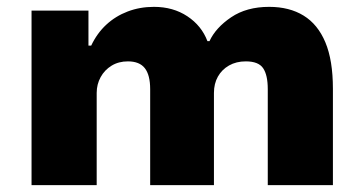

<svg xmlns="http://www.w3.org/2000/svg" viewBox="-20 -540 1062 560"><path d="M72 0V-509H238V-407H246Q263 -443 290 -468Q317 -493 352.5 -506.5Q388 -520 429 -520Q485 -520 526.5 -492.5Q568 -465 585 -420H591Q609 -459 654 -489.5Q699 -520 765 -520Q824 -520 865.5 -494.5Q907 -469 929 -416.5Q951 -364 951 -281V0H761V-280Q761 -321 747.5 -341Q734 -361 697 -361Q669 -361 648 -349Q627 -337 615.5 -316.5Q604 -296 604 -269V0H418V-280Q418 -321 402.5 -341Q387 -361 353 -361Q326 -361 305.5 -348.5Q285 -336 273.5 -315Q262 -294 262 -269V0Z"/></svg>

Font: Nunito Sans 6pt Black
Style: Regular
Weight: 900
Version: Version 3.101;gftools[0.9.27]